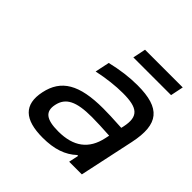

<svg xmlns="http://www.w3.org/2000/svg" viewBox="-177 -802 954 954"><g transform="rotate(45 300.0 -325.5)"><path d="M409 -509C350 -509 292 -501 229 -486L213 -410C273 -423 334 -430 385 -430C488 -430 523 -403 504 -315L501 -302C440 -306 395 -307 370 -307C201 -307 122 -259 99 -150C76 -42 132 9 259 9C341 9 398 -11 442 -52H448L437 0H526L588 -290C621 -447 570 -509 409 -509ZM188 -150C201 -212 250 -237 360 -237C389 -237 441 -235 486 -232L481 -209C461 -115 399 -68 292 -68C207 -68 176 -93 188 -150ZM296 -592H561L575 -660H310Z"/></g></svg>

Font: LT Wave Mono
Style: Italic
Weight: 400
Designer: Daniel Lyons
Version: Version 2.5 (Glyphs App)